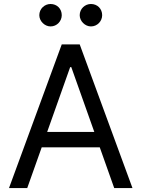

<svg xmlns="http://www.w3.org/2000/svg" viewBox="-20 -952 716 972"><path d="M117.9 0 191.1 -206H485.1L558.2 0H650.6L383.5 -727.3H292.6L25.6 0ZM218.8 -284.1 335.2 -612.2H340.9L457.4 -284.1ZM235.8 -818.2C268.5 -818.2 292.6 -845.2 292.6 -875C292.6 -907.7 268.5 -931.8 235.8 -931.8C206 -931.8 179 -907.7 179 -875C179 -845.2 206 -818.2 235.8 -818.2ZM440.3 -818.2C473 -818.2 497.2 -845.2 497.2 -875C497.2 -907.7 473 -931.8 440.3 -931.8C410.5 -931.8 383.5 -907.7 383.5 -875C383.5 -845.2 410.5 -818.2 440.3 -818.2Z"/></svg>

Font: Karasuma Gothic
Style: Regular
Weight: 400
Designer: Rasmus Andersson, Ryoko Nishizuka
Foundry: Genbu
Version: Version 1.00